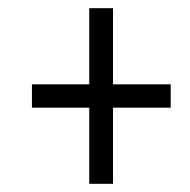

<svg xmlns="http://www.w3.org/2000/svg" viewBox="-20 -592 465 469"><path d="M198 -143H256V-329H397V-386H256V-572H198V-386H58V-329H198Z"/></svg>

Font: Noto Serif Tamil ExtraCondensed
Style: Italic
Weight: 400
Width: 2
Italic angle: -12°
Designer: Indian Type Foundry, Tom Grace, and the Monotype Design Team
Foundry: Monotype Imaging Inc.
Version: Version 2.003